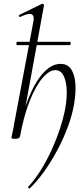

<svg xmlns="http://www.w3.org/2000/svg" viewBox="-20 -746 458 1043"><path d="M142 277Q139 279 135 276Q131 273 133 269Q167 233 199 182.5Q231 132 258 73.5Q285 15 305 -45Q325 -105 335 -160Q345 -218 342 -264Q339 -310 324 -337.5Q309 -365 281 -365Q248 -365 211.5 -323Q175 -281 142.5 -200.5Q110 -120 89 -6L78 -7Q99 -123 134.5 -211.5Q170 -300 215 -349.5Q260 -399 309 -399Q347 -399 366.5 -370Q386 -341 389.5 -291Q393 -241 382 -178Q372 -120 348 -55.5Q324 9 290.5 71.5Q257 134 218.5 187.5Q180 241 142 277ZM63 8Q50 8 46 6.5Q42 5 42 2Q42 -1 47.5 -24.5Q53 -48 57 -74L161 -627Q168 -659 152.5 -668Q137 -677 90 -654Q86 -652 83.5 -658Q81 -664 85 -665L208 -725Q212 -727 216 -723Q220 -719 219 -717L89 -6Q87 8 63 8ZM73 -501Q69 -501 69 -510Q69 -519 73 -519H359Q364 -519 364 -510Q364 -501 359 -501Z"/></svg>

Font: Cormorant Light
Style: Italic
Weight: 300
Italic angle: -10°
Designer: Christian Thalmann (Catharsis Fonts)
Foundry: Catharsis Fonts
Version: Version 4.000